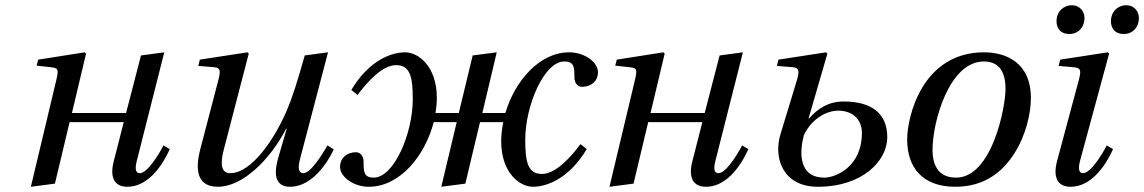

<svg xmlns="http://www.w3.org/2000/svg" viewBox="-20 -702 4374 734"><path d="M98 12 190 0 246 -235H453L415 -86C400 -29 413 12 467 12C539 12 595 -56 629 -132L605 -146C587 -111 543 -40 515 -40C495 -40 496 -63 505 -95L608 -502L519 -490L462 -270H255L309 -497L304 -502L126 -474L120 -451L175 -445C205 -442 204 -434 195 -395Z M738 -450 800 -445C824 -443 823 -428 815 -397L746 -133C725 -53 733 12 813 12C909 12 1014 -94 1074 -210H1076L1043 -96C1024 -29 1036 12 1089 12C1161 12 1221 -57 1256 -131L1232 -146C1212 -112 1168 -40 1140 -40C1119 -40 1119 -63 1127 -94L1234 -502L1145 -490C1116 -388 1100 -335 1074 -274C1030 -173 943 -40 860 -40C828 -40 820 -70 835 -128L931 -497L926 -502L744 -474Z M1280 -64C1280 -26 1331 12 1390 12C1509 12 1605 -107 1638 -235H1726L1667 12L1759 0L1815 -235H1904C1899 -211 1896 -186 1896 -162C1896 -40 1968 12 2017 12C2069 12 2154 -17 2223 -132L2199 -151C2165 -105 2106 -37 2052 -37C1997 -37 1988 -84 1988 -168C1988 -298 2060 -467 2137 -467C2176 -467 2176 -444 2176 -405C2176 -387 2187 -370 2205 -370C2240 -370 2266 -392 2266 -426C2266 -464 2215 -502 2156 -502C2042 -502 1948 -392 1912 -270H1824L1879 -502L1787 -490L1734 -270H1645C1648 -289 1650 -309 1650 -328C1650 -450 1578 -502 1529 -502C1477 -502 1392 -473 1323 -358L1347 -339C1381 -385 1440 -453 1494 -453C1549 -453 1558 -406 1558 -322C1558 -192 1486 -23 1409 -23C1370 -23 1370 -46 1370 -85C1370 -103 1359 -120 1341 -120C1306 -120 1280 -98 1280 -64Z M2310 12 2402 0 2458 -235H2665L2627 -86C2612 -29 2625 12 2679 12C2751 12 2807 -56 2841 -132L2817 -146C2799 -111 2755 -40 2727 -40C2707 -40 2708 -63 2717 -95L2820 -502L2731 -490L2674 -270H2467L2521 -497L2516 -502L2338 -474L2332 -451L2387 -445C2417 -442 2416 -434 2407 -395Z M2950 -450 3012 -445C3036 -443 3036 -428 3027 -397L2964 -190C2935 -96 2975 12 3106 12C3281 12 3372 -90 3372 -177C3372 -268 3313 -314 3205 -314C3148 -314 3107 -288 3073 -249H3071L3143 -497L3138 -502L2956 -474ZM3053 -185C3084 -251 3143 -279 3184 -279C3242 -279 3275 -243 3275 -194C3275 -62 3172 -23 3132 -23C3028 -23 3038 -127 3053 -185Z M3448 -169C3448 -62 3506 12 3632 12C3741 12 3811 -42 3858 -116C3904 -188 3921 -273 3921 -327C3921 -465 3823 -502 3742 -502C3505 -502 3448 -255 3448 -169ZM3545 -129C3545 -237 3609 -467 3741 -467C3802 -467 3824 -424 3824 -362C3824 -291 3772 -23 3635 -23C3577 -23 3545 -58 3545 -129Z M4021 -86C4006 -29 4019 12 4073 12C4145 12 4201 -56 4235 -132L4211 -146C4193 -111 4149 -40 4121 -40C4101 -40 4102 -63 4111 -95L4220 -497L4215 -502L4033 -474L4027 -450L4084 -445C4111 -443 4114 -434 4105 -399ZM4227 -621C4227 -592 4244 -572 4276 -572C4311 -572 4334 -599 4334 -633C4334 -658 4316 -682 4286 -682C4253 -682 4227 -657 4227 -621ZM4019 -621C4019 -592 4036 -572 4068 -572C4103 -572 4126 -599 4126 -633C4126 -658 4108 -682 4078 -682C4045 -682 4019 -657 4019 -621Z"/></svg>

Font: Heuristica
Style: Italic
Weight: 400
Italic angle: -13°
Version: Version 1.0.1